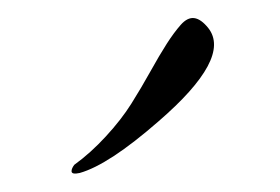

<svg xmlns="http://www.w3.org/2000/svg" viewBox="-20 -925 309 212"><path d="M62 -743Q80 -756 97 -774.5Q114 -793 125 -810.5Q136 -828 146 -846Q156 -864 164 -876.5Q172 -889 179.5 -897.5Q187 -906 194.5 -905Q202 -904 210 -894Q236 -861 155 -791Q100 -743 68 -734Q59 -732 59 -736Q59 -739 62 -743Z"/></svg>

Font: YamSuf
Style: Regular
Weight: 400
Version: Version 1.1